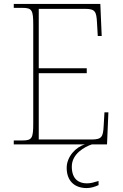

<svg xmlns="http://www.w3.org/2000/svg" viewBox="-20 -734 625 976"><path d="M50 0H412C365 13 319 63 319 119C319 182 355 222 421 222C441 222 461 216 481 207V186C454 194 442 198 421 198C383 198 345 179 345 113C345 47 411 12 447 0H524L531 -163H511L507 -94C504 -39 498 -25 446 -25H177V-362H421V-387H177V-689H412C464 -689 470 -675 473 -620L477 -551H497L490 -714H50V-694H93C143 -694 149 -683 149 -606V-108C149 -31 143 -20 93 -20H50Z"/></svg>

Font: Noto Serif Malayalam Thin
Style: Regular
Weight: 100
Designer: Indian type Foundry, Jelle Bosma, Monotype Design Team
Foundry: Monotype Imaging Inc.
Version: Version 2.104